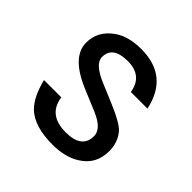

<svg xmlns="http://www.w3.org/2000/svg" viewBox="-145 -660 789 789"><g transform="rotate(45 250.0 -265.0)"><path d="M51.8 -160.2H152.3Q165 -71.3 266.6 -71.3Q360.4 -71.3 360.4 -142.6Q360.4 -184.6 292 -213.9L194.3 -254.9Q65.4 -309.6 65.4 -391.6Q65.4 -459 125 -501Q169.9 -533.2 245.1 -533.2Q402.3 -533.2 435.5 -377.9H338.9Q326.2 -459 240.2 -459Q153.3 -459 153.3 -395.5Q153.3 -356.4 232.4 -323.2L322.3 -285.2Q398.4 -252.9 418.9 -228.5Q448.2 -193.4 448.2 -142.6Q448.2 -66.4 384.8 -27.3Q336.9 2.9 263.7 2.9Q158.2 2.9 108.4 -44.9Q71.3 -82 51.8 -160.2Z"/></g></svg>

Font: MotoyaLCedar
Style: W3 mono
Weight: 400
Version: Version 1.01